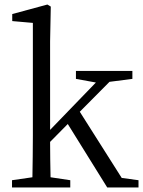

<svg xmlns="http://www.w3.org/2000/svg" viewBox="-20 -827 632 847"><path d="M517 -42 332 -334 463 -466 564 -479V-514H315V-479L403 -463L201 -254V-644L204 -798L189 -807L34 -765V-734L125 -726V-228C125 -169 124 -104 123 -45L33 -32V0H290V-32L203 -45C202 -95 201 -150 201 -201L279 -280L453 0H591V-32Z"/></svg>

Font: Source Han Serif AKR9
Style: Regular
Weight: 400
Designer: Ryoko NISHIZUKA 西塚涼子 (kana & ideographs); Frank Grießhammer (Latin, Greek & Cyrillic); Sandoll Communications 산돌커뮤니케이션, 
Foundry: Adobe Systems Incorporated
Version: Version 1.005;hotconv 1.0.107;makeotfexe 2.5.65593